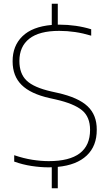

<svg xmlns="http://www.w3.org/2000/svg" viewBox="-20 -880 581 1020"><path d="M237.5 9Q195.5 9 147.8 1.8Q100 -5.5 55.5 -21.5V-55.5Q105.5 -38.5 151.8 -31.2Q198 -24 239 -24Q458.5 -24 458.5 -190Q458.5 -259 415.8 -294.2Q373 -329.5 276.5 -351.5L243 -359Q142.5 -381.5 94.8 -428.8Q47 -476 47 -554Q46.5 -636 99 -687.2Q151.5 -738.5 255 -747.5V-860H287V-749Q291.5 -749 296.5 -749Q339 -749 382.5 -742.8Q426 -736.5 464.5 -724.5V-690.5Q421.5 -703.5 379.2 -709.8Q337 -716 294.5 -716Q188.5 -716 135.8 -674.5Q83 -633 83 -556Q83 -488.5 121.5 -451.8Q160 -415 253 -394L286.5 -386.5Q396 -362 445.2 -315.5Q494.5 -269 494 -191Q494.5 -104.5 440.8 -53.8Q387 -3 287 6.5V120H255V8.5Q246.5 9 237.5 9Z"/></svg>

Font: Encode Sans SmExp Th
Style: Regular
Weight: 100
Width: 6
Designer: Multiple Designers
Foundry: Impallari Type
Version: Version 3.002; ttfautohint (v1.8.3) -l 8 -r 50 -G 200 -x 14 